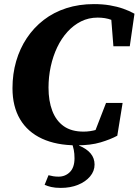

<svg xmlns="http://www.w3.org/2000/svg" viewBox="-20 -692 677 938"><path d="M198 211 217 164Q228 167 240 169Q252 171 266 171Q299 171 321.5 148.5Q344 126 344 81Q344 58 340.5 40.5Q337 23 329 0H366V19Q404 35 423 58Q442 81 442 112Q442 144 420 170Q398 196 361 211Q324 226 277 226Q249 226 230 221.5Q211 217 198 211ZM355 18Q256 18 185.5 -14.5Q115 -47 78 -109.5Q41 -172 41 -261Q41 -331 59 -393Q77 -455 111 -506Q145 -557 193.5 -594.5Q242 -632 304 -652Q366 -672 439 -672Q481 -672 516.5 -666Q552 -660 582 -649.5Q612 -639 637 -625L614 -466H534L522 -618L582 -561Q553 -584 524 -595Q495 -606 457 -606Q413 -606 376 -587.5Q339 -569 309.5 -536.5Q280 -504 259.5 -461Q239 -418 228 -367.5Q217 -317 217 -264Q217 -199 235.5 -150.5Q254 -102 291.5 -75.5Q329 -49 388 -49Q420 -49 451 -58Q482 -67 514 -82L436 -29L498 -189H579L553 -29Q520 -11 471.5 3.5Q423 18 355 18Z"/></svg>

Font: Source Serif 4 ExtraBold
Style: Italic
Weight: 800
Italic angle: -12°
Designer: Frank Grießhammer
Foundry: Adobe Systems Incorporated
Version: Version 4.004;hotconv 1.0.116;makeotfexe 2.5.65601